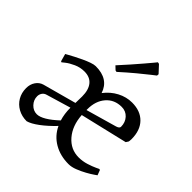

<svg xmlns="http://www.w3.org/2000/svg" viewBox="-190 -868 1032 1032"><g transform="rotate(45 326.5 -351.5)"><path d="M480 12Q417 12 369 -16Q321 -44 297 -95Q258 -54 221 -26.5Q184 1 158 8Q121 8 92 -8Q63 -24 46.5 -52Q30 -80 30 -116Q30 -145 44.5 -166.5Q59 -188 83 -195L274 -247L275 -297Q275 -347 253 -374Q231 -401 189 -401Q157 -401 128.5 -388Q100 -375 83 -361.5Q66 -348 66 -348L61 -351L49 -394Q49 -394 61.5 -401Q74 -408 94 -418.5Q114 -429 136.5 -439.5Q159 -450 179 -457Q199 -464 212 -464Q310 -464 336 -384Q365 -422 405 -443Q445 -464 488 -464Q552 -464 588.5 -426.5Q625 -389 625 -322Q625 -315 624 -309Q623 -303 623 -303L614 -289L344 -225Q349 -148 390.5 -100Q432 -52 493 -52Q523 -52 551.5 -61Q580 -70 598 -78.5Q616 -87 616 -87L622 -85L633 -56Q633 -56 618 -45.5Q603 -35 579.5 -22Q556 -9 529.5 1.5Q503 12 480 12ZM170 -57Q191 -57 220.5 -74.5Q250 -92 285 -125Q273 -163 273 -210L135 -169Q119 -165 111 -153Q103 -141 103 -127Q103 -99 123 -78Q143 -57 170 -57ZM343 -262 518 -312Q538 -318 538 -330Q538 -363 517.5 -385.5Q497 -408 465 -408Q410 -408 376.5 -369.5Q343 -331 343 -269ZM312 -521 303 -523 283 -542Q310 -571 336.5 -601.5Q363 -632 385 -657.5Q407 -683 420 -699Q433 -715 433 -715L443 -713L481 -672L480 -661Q480 -661 455.5 -642Q431 -623 392.5 -591Q354 -559 312 -521Z"/></g></svg>

Font: Alegreya
Style: Regular
Weight: 400
Designer: Juan Pablo del Peral
Foundry: Huerta Tipografica
Version: Version 2.009